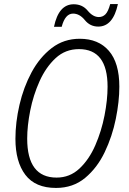

<svg xmlns="http://www.w3.org/2000/svg" viewBox="-20 -916 634 946"><path d="M284 -784Q301 -849 340 -849Q372 -849 398 -817Q424 -785 464 -785Q537 -785 561 -896H523Q513 -859 499.5 -845.5Q486 -832 467 -832Q438 -832 412 -863.5Q386 -895 343 -895Q269 -895 246 -784ZM568 -489Q568 -606 516.5 -665.5Q465 -725 373 -725Q294 -725 234.5 -679Q175 -633 135.5 -559.5Q96 -486 76 -399.5Q56 -313 56 -232Q56 -119 105 -54.5Q154 10 256 10Q340 10 399.5 -39.5Q459 -89 496 -166.5Q533 -244 550.5 -330Q568 -416 568 -489ZM114 -233Q114 -296 129 -371.5Q144 -447 175 -516Q206 -585 254 -629.5Q302 -674 369 -674Q510 -674 510 -489Q510 -424 495 -347Q480 -270 449.5 -200Q419 -130 371.5 -85.5Q324 -41 259 -41Q114 -41 114 -233Z"/></svg>

Font: Noto Sans UI SemiCondensed Light
Style: Italic
Weight: 300
Width: 4
Designer: Monotype Design Team
Foundry: Monotype Imaging Inc.
Version: 1.001